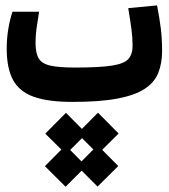

<svg xmlns="http://www.w3.org/2000/svg" viewBox="-20 -374 626 712"><path d="M248.5 3.9Q158.7 3.9 105.2 -15.1Q51.8 -34.2 28.3 -77.6Q4.9 -121.1 4.9 -194.3Q4.9 -231.9 11 -267.8Q17.1 -303.7 26.4 -330.6H125Q118.7 -292 115.2 -267.1Q111.8 -242.2 111.8 -214.4Q111.8 -177.2 123.5 -157.5Q135.3 -137.7 167 -130.6Q198.7 -123.5 258.3 -123.5Q348.6 -123.5 394.5 -130.6Q440.4 -137.7 456.1 -155.3Q471.7 -172.9 471.7 -204.6Q471.7 -234.9 467.5 -265.6Q463.4 -296.4 455.6 -343.8L562.5 -354Q571.8 -305.2 576.4 -268.1Q581.1 -231 581.1 -185.1Q581.1 -139.6 567.1 -104.2Q553.2 -68.8 517.1 -44.9Q481 -21 416 -8.5Q351.1 3.9 248.5 3.9ZM223.1 318.4 146.5 242.2 207.5 180.7 147.9 121.6 224.6 44.4 283.7 104 343.3 43.9 419.9 121.1 358.9 181.6 418.5 241.7 341.8 317.9 282.7 258.8ZM282.2 224.6 326.2 180.2 284.2 138.2 240.2 182.1Z"/></svg>

Font: CaskaydiaCove NF SemiBold
Style: Regular
Weight: 600
Designer: Aaron Bell
Foundry: Saja Typeworks
Version: Version 2111.001; VTT 6.35;Nerd Fonts 3.2.1